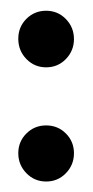

<svg xmlns="http://www.w3.org/2000/svg" viewBox="-20 -335 173 359"><path d="M66.3 -209.1Q88.1 -209.1 103.2 -224.6Q118.3 -240.2 118.3 -262Q118.3 -283.8 103.2 -299.4Q88.1 -314.9 66.3 -314.9Q44.5 -314.9 29.4 -299.8Q14.2 -284.7 14.2 -262.5Q14.2 -240.2 29.4 -224.6Q44.5 -209.1 66.3 -209.1ZM66.3 4.4Q88.1 4.4 103.2 -11.1Q118.3 -26.7 118.3 -48.5Q118.3 -70.3 103.2 -85.4Q88.1 -100.5 66.3 -100.5Q44.5 -100.5 29.4 -85.4Q14.2 -70.3 14.2 -48.5Q14.2 -26.7 29.4 -11.1Q44.5 4.4 66.3 4.4Z"/></svg>

Font: Gidugu
Style: Regular
Weight: 400
Designer: Purushoth Kumar Guthula
Foundry: Silicon Andhra, USA.
Version: Version 1.0.5; ttfautohint (v1.2.25-373a) -l 7 -r 28 -G 50 -